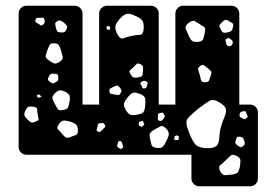

<svg xmlns="http://www.w3.org/2000/svg" viewBox="-20 -540 932 670"><path d="M675 110Q664 110 656 102Q648 94 648 83V0H72Q61 0 53 -8Q45 -16 45 -27V-493Q45 -504 53 -512Q61 -520 72 -520H241Q252 -520 260 -512Q268 -504 268 -493V-175H326V-493Q326 -504 334 -512Q342 -520 353 -520H507Q518 -520 526 -512Q534 -504 534 -493V-175H592V-493Q592 -504 600 -512Q608 -520 619 -520H788Q799 -520 807 -512Q815 -504 815 -493V-175H853Q864 -175 872 -167Q880 -159 880 -148V83Q880 94 872 102Q864 110 853 110ZM454 -484Q435 -493 424 -492Q413 -491 399 -475Q384 -459 382.5 -448Q381 -437 391 -418Q400 -402 411 -406.5Q422 -411 440 -415Q457 -418 468 -418.5Q479 -419 481 -436Q483 -457 478 -466Q473 -475 454 -484ZM135 -472Q133 -478 129.5 -478Q126 -478 119 -478Q113 -478 109 -477.5Q105 -477 104 -470Q102 -464 105.5 -462Q109 -460 114 -457Q119 -453 122 -451.5Q125 -450 130 -454Q139 -461 135 -472ZM776 -468Q769 -472 765 -470Q761 -468 755 -463Q749 -457 746.5 -453.5Q744 -450 748 -443Q752 -433 755.5 -429Q759 -425 769 -426Q781 -428 786 -431Q791 -434 793 -446Q796 -456 790.5 -459.5Q785 -463 776 -468ZM203 -461Q196 -466 191.5 -468Q187 -470 180 -466Q172 -461 172.5 -456.5Q173 -452 175 -443Q177 -436 179 -432Q181 -428 189 -427Q199 -426 203.5 -427.5Q208 -429 212 -438Q216 -446 213 -450.5Q210 -455 203 -461ZM684 -451Q669 -461 660 -466Q651 -471 637 -459Q624 -448 628.5 -438.5Q633 -429 640 -412Q646 -400 651.5 -396.5Q657 -393 671 -394Q683 -395 687 -400.5Q691 -406 693 -418Q696 -431 696 -438Q696 -445 684 -451ZM365 -445 357 -450 351 -446 353 -438 362 -435ZM788 -401Q783 -405 780 -406.5Q777 -408 771 -405Q766 -402 767 -398.5Q768 -395 769 -389Q771 -380 778 -379Q787 -378 791 -386Q795 -394 788 -401ZM168 -389Q156 -389 153 -383Q150 -377 145 -365Q141 -353 139.5 -346Q138 -339 147 -332Q160 -322 168 -319Q176 -316 189 -325Q201 -333 199 -341.5Q197 -350 193 -364Q189 -377 185 -383Q181 -389 168 -389ZM470 -316Q462 -320 458 -317.5Q454 -315 448 -308Q441 -300 435 -296Q429 -292 435 -282Q441 -271 447.5 -269.5Q454 -268 467 -271Q477 -273 477.5 -279Q478 -285 479 -295Q480 -304 478.5 -308.5Q477 -313 470 -316ZM707 -300Q698 -307 693 -311.5Q688 -316 679 -310Q669 -303 671.5 -296.5Q674 -290 677 -279Q680 -268 681.5 -260.5Q683 -253 695 -253Q708 -253 710 -260Q712 -267 716 -278Q719 -287 716.5 -291Q714 -295 707 -300ZM183 -275Q181 -282 177 -282Q173 -282 165 -283Q156 -284 152 -276Q149 -270 147.5 -266Q146 -262 151 -257Q158 -251 162 -249.5Q166 -248 174 -253Q182 -257 183 -261.5Q184 -266 183 -275ZM490 -256Q481 -261 472 -253Q468 -250 470 -247Q472 -244 475 -239Q476 -235 477.5 -233Q479 -231 483 -231Q491 -232 493 -240Q494 -246 495 -249.5Q496 -253 490 -256ZM396 -237Q391 -242 387 -241.5Q383 -241 376 -237Q369 -234 365 -231.5Q361 -229 362 -221Q363 -213 368 -212.5Q373 -212 381 -210Q388 -209 392.5 -208.5Q397 -208 401 -215Q405 -222 403.5 -226Q402 -230 396 -237ZM207 -220Q194 -226 187 -224.5Q180 -223 171 -214Q162 -204 163 -197.5Q164 -191 170 -180Q177 -167 181 -160Q185 -153 199 -156Q214 -158 217.5 -165.5Q221 -173 223 -188Q225 -201 222 -207.5Q219 -214 207 -220ZM469 -212Q454 -218 446 -216.5Q438 -215 427 -202Q416 -189 413 -180Q410 -171 419 -156Q428 -141 437 -139Q446 -137 464 -141Q479 -144 482.5 -152Q486 -160 487 -175Q488 -190 486 -198Q484 -206 469 -212ZM117 -210 109 -209 110 -201 116 -199 125 -203ZM751 -179Q726 -197 711 -188Q696 -179 671 -160Q648 -141 636.5 -128.5Q625 -116 636 -88Q648 -53 660.5 -37.5Q673 -22 710 -23Q732 -24 738.5 -34.5Q745 -45 745.5 -62.5Q746 -80 752 -101Q758 -120 764 -133.5Q770 -147 768.5 -158Q767 -169 751 -179ZM111 -145Q110 -154 109.5 -159.5Q109 -165 100 -167Q88 -169 81.5 -168Q75 -167 70 -157Q64 -146 65 -139.5Q66 -133 75 -124Q83 -115 89.5 -113Q96 -111 107 -117Q117 -121 114.5 -127.5Q112 -134 111 -145ZM841 -142Q839 -147 837.5 -150Q836 -153 830 -152Q824 -151 821 -149.5Q818 -148 816 -141Q815 -135 817.5 -132.5Q820 -130 826 -127Q834 -122 841 -128Q845 -132 844 -135Q843 -138 841 -142ZM552 -141Q549 -147 545.5 -147Q542 -147 536 -145Q532 -144 531.5 -141Q531 -138 531 -133Q531 -128 530.5 -124.5Q530 -121 535 -119Q541 -117 543.5 -118.5Q546 -120 550 -125Q554 -130 555 -133Q556 -136 552 -141ZM252 -85Q251 -101 245 -106Q239 -111 224 -116Q209 -120 201 -119Q193 -118 184 -105Q177 -93 183.5 -87.5Q190 -82 198 -71Q205 -63 209.5 -60.5Q214 -58 223 -61Q236 -66 244 -68.5Q252 -71 252 -85ZM478 -119 465 -114 464 -103 474 -97 484 -105ZM346 -104Q343 -110 339 -110.5Q335 -111 328 -110Q323 -109 322 -106Q321 -103 320 -98Q319 -92 317.5 -88Q316 -84 322 -81Q328 -78 330.5 -81Q333 -84 338 -88Q342 -93 345.5 -95.5Q349 -98 346 -104ZM558 -93Q547 -103 539.5 -99Q532 -95 519 -88Q509 -82 504.5 -76.5Q500 -71 503 -59Q506 -44 508.5 -35Q511 -26 527 -24Q543 -22 549 -29Q555 -36 562 -51Q569 -65 569 -73.5Q569 -82 558 -93ZM597 -68 589 -64 588 -52 602 -51 605 -63ZM832 -50Q829 -58 825.5 -60.5Q822 -63 814 -63Q807 -63 805.5 -59Q804 -55 802 -48Q799 -39 808 -33Q814 -29 817.5 -27Q821 -25 827 -29Q833 -34 834 -38Q835 -42 832 -50ZM407 -38Q405 -43 404 -45.5Q403 -48 398 -48Q393 -48 392.5 -45Q392 -42 390 -37Q389 -33 388.5 -31Q388 -29 392 -26Q396 -23 399 -21Q402 -19 407 -23Q411 -26 409.5 -29Q408 -32 407 -38ZM805 4Q792 -3 785.5 2.5Q779 8 768 19Q757 30 749 36Q741 42 748 57Q756 72 765.5 71.5Q775 71 791 69Q805 67 809.5 61.5Q814 56 817 43Q819 28 819 19.5Q819 11 805 4Z"/></svg>

Font: Rubik Moonrocks
Style: Regular
Weight: 400
Designer: Hubert and Fischer, NaN
Foundry: Hubert and Fischer, NaN
Version: Version 2.200